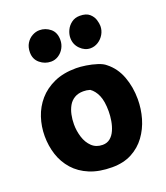

<svg xmlns="http://www.w3.org/2000/svg" viewBox="-147 -911 883 1019"><g transform="rotate(-20 294.0 -401.0)"><path d="M308.9 -553Q332.7 -553 364.6 -548.1Q396.6 -543.2 425.5 -533.9Q454.4 -524.7 469.2 -511.7Q516.8 -474.7 539.1 -414.9Q561.3 -355.1 561.3 -287Q561.3 -232 546.2 -179.7Q531 -127.4 500.1 -85.2Q469.2 -42.9 422.1 -18Q374.9 6.9 310.9 6.9Q238.1 6.9 184.9 -15.1Q131.7 -37.1 97.1 -75.9Q62.6 -114.7 46.1 -164.9Q29.7 -215.2 29.7 -271Q29.7 -324.6 46.3 -375.1Q63 -425.7 97.4 -465.6Q131.8 -505.4 184.4 -529.2Q237.1 -553 308.9 -553ZM197.1 -276.4Q197.1 -238.9 208.3 -203.3Q219.4 -167.8 243.4 -144.9Q267.3 -122.1 304 -122.1Q329 -122.1 346.6 -136.5Q364.1 -150.9 374.4 -174.6Q384.8 -198.2 389.4 -225.8Q394.1 -253.4 394.1 -278.9Q394.1 -336 379.7 -369.2Q365.2 -402.3 340.8 -419.1Q330.1 -422.3 321.5 -423.4Q312.9 -424.6 303 -424.6Q273.7 -424.6 252.9 -412Q232.1 -399.4 220.2 -378.2Q208.3 -357 202.7 -330.8Q197.1 -304.7 197.1 -276.4ZM198.1 -630.9Q162.8 -630.9 135.4 -653.7Q108 -676.4 108 -714.9Q108 -744.8 121 -765.8Q134 -786.9 154.2 -797.9Q174.3 -809 195 -809Q229 -809 255.8 -787.2Q282.7 -765.4 282.7 -722.6Q282.7 -698.3 271.1 -677.1Q259.4 -655.9 240 -643.4Q220.6 -630.9 198.1 -630.9ZM418.6 -625.9Q386.8 -625.9 361.3 -651.4Q335.8 -676.9 335.8 -713.6Q335.8 -735 345.9 -756.7Q356 -778.3 375.7 -792.9Q395.4 -807.6 422.6 -807.6Q458.8 -807.6 477.2 -791.2Q495.6 -774.8 501.6 -754.3Q507.7 -733.9 507.7 -719.4Q507.7 -694.7 495.2 -673.1Q482.7 -651.6 462.2 -638.7Q441.8 -625.9 418.6 -625.9Z"/></g></svg>

Font: Playpen Sans Deva
Style: Regular
Weight: 400
Designer: Pooja Saxena, Gunjan Panchal, Laura Meseguer, Veronika Burian, José Scaglione
Foundry: TypeTogether
Version: Version 2.000